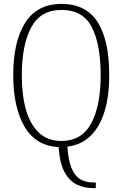

<svg xmlns="http://www.w3.org/2000/svg" viewBox="-20 -745 630 986"><path d="M455 221Q416 221 378 204.5Q340 188 313.5 142.5Q287 97 281 10Q165 5 106.5 -94Q48 -193 48 -359Q48 -532 109.5 -628.5Q171 -725 296 -725Q421 -725 481 -632Q541 -539 541 -358Q541 -195 485.5 -99.5Q430 -4 326 8Q331 81 348.5 121Q366 161 394 176.5Q422 192 459 192H472V221ZM295 -21Q399 -21 448 -111Q497 -201 497 -358Q497 -517 451.5 -605.5Q406 -694 296 -694Q188 -694 140 -604Q92 -514 92 -358Q92 -255 114 -179.5Q136 -104 181 -62.5Q226 -21 295 -21Z"/></svg>

Font: Noto Serif Tamil Condensed ExtraLight
Style: Regular
Weight: 200
Width: 3
Designer: Indian Type Foundry, Tom Grace, and the Monotype Design Team
Foundry: Monotype Imaging Inc.
Version: Version 2.004; ttfautohint (v1.8.4.7-5d5b)